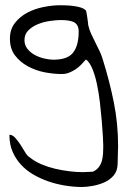

<svg xmlns="http://www.w3.org/2000/svg" viewBox="-20 -288 479 747"><path d="M16.6 236.3Q28.3 236.3 38.6 247.6Q48.8 258.8 58.6 273.4Q68.4 288.1 77.1 303.2Q85.9 318.4 95.7 324.2Q116.2 340.8 142.1 351.6Q168 362.3 195.3 368.7Q222.7 375 250.5 378.4Q278.3 381.8 304.7 381.8Q306.6 381.8 312 381.3Q317.4 380.9 323.2 380.9Q329.1 380.9 334.5 380.4Q339.8 379.9 341.8 379.9Q356.4 373 364.7 361.8Q373 350.6 376.5 337.4Q379.9 324.2 380.9 309.6Q381.8 294.9 381.8 280.3Q381.8 269.5 380.4 243.7Q378.9 217.8 376 183.1Q373 148.4 368.7 110.4Q364.3 72.3 356.9 38.1Q349.6 3.9 338.9 -21.5Q328.1 -46.9 314.5 -56.6Q304.7 -45.9 294.9 -35.6Q285.2 -25.4 272.9 -17.6Q260.7 -9.8 248 -4.9Q235.4 0 219.7 0Q188.5 0 153.3 -6.8Q118.2 -13.7 87.9 -30.3Q57.6 -46.9 38.1 -72.8Q18.6 -98.6 18.6 -137.7Q18.6 -173.8 38.1 -198.7Q57.6 -223.6 86.4 -238.8Q115.2 -253.9 149.4 -260.7Q183.6 -267.6 213.9 -267.6Q223.6 -267.6 237.8 -267.1Q252 -266.6 266.6 -264.6Q281.2 -262.7 293.9 -258.8Q306.6 -254.9 314.5 -247.1Q315.4 -245.1 316.9 -236.8Q318.4 -228.5 319.8 -218.8Q321.3 -209 322.3 -200.2Q323.2 -191.4 323.2 -190.4Q327.1 -172.9 334.5 -156.7Q341.8 -140.6 350.6 -123.5Q359.4 -106.4 367.2 -89.8Q375 -73.2 379.9 -56.6Q406.2 27.3 422.9 110.4Q439.5 193.4 439.5 281.2Q439.5 285.2 439 295.4Q438.5 305.7 438.5 316.9Q438.5 328.1 438 338.4Q437.5 348.6 437.5 352.5Q436.5 377.9 421.9 395Q407.2 412.1 386.2 421.4Q365.2 430.7 341.3 435.1Q317.4 439.5 298.8 439.5Q267.6 439.5 233.9 434.1Q200.2 428.7 168.9 418Q137.7 407.2 109.9 391.1Q82 375 61.5 352.5Q41 330.1 28.8 301.8Q16.6 273.4 16.6 236.3ZM75.2 -131.8Q75.2 -112.3 86.9 -97.7Q98.6 -83 116.2 -73.7Q133.8 -64.5 153.3 -60.1Q172.9 -55.7 187.5 -55.7Q243.2 -55.7 264.6 -83.5Q286.1 -111.3 286.1 -165Q286.1 -180.7 280.3 -189.9Q274.4 -199.2 264.6 -203.1Q254.9 -207 242.2 -208.5Q229.5 -210 216.8 -210Q199.2 -210 174.8 -206.5Q150.4 -203.1 128.4 -194.3Q106.4 -185.5 90.8 -170.4Q75.2 -155.3 75.2 -131.8Z"/></svg>

Font: Swanky and Moo Moo Cyrillic
Style: Regular
Weight: 400
Designer: Kimberly Geswein; Denis Ignatov
Foundry: Kimberly Geswein; Denis Ignatov
Version: Version 1.003 June 27, 2018